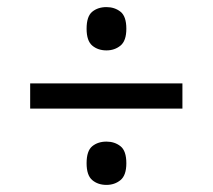

<svg xmlns="http://www.w3.org/2000/svg" viewBox="-20 -628 599 541"><path d="M65 -322V-393H494V-322ZM280 -107Q256 -107 240 -120.5Q224 -134 224 -168Q224 -203 240 -216Q256 -229 280 -229Q303 -229 319.5 -216Q336 -203 336 -168Q336 -134 319.5 -120.5Q303 -107 280 -107ZM280 -486Q256 -486 240 -499.5Q224 -513 224 -547Q224 -582 240 -595Q256 -608 280 -608Q303 -608 319.5 -595Q336 -582 336 -547Q336 -513 319.5 -499.5Q303 -486 280 -486Z"/></svg>

Font: Noto Serif Kannada
Style: Bold
Weight: 700
Version: Version 2.003